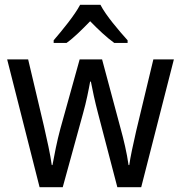

<svg xmlns="http://www.w3.org/2000/svg" viewBox="-20 -786 760 805"><path d="M401 -766H316C293 -722 241 -659 205 -617V-606H259C290 -628 324 -662 358 -697C392 -662 427 -629 459 -606H515V-617C479 -657 424 -721 401 -766ZM391 -311 472 -1H572L709 -537H623L551 -237C538 -180 526 -125 522 -94H519C512 -145 498 -203 486 -246L408 -537H314L233 -246C219 -195 207 -132 200 -94H197C191 -139 177 -201 164 -258L98 -537H10L146 -1H243L328 -310C342 -359 352 -411 358 -444H361C367 -412 378 -360 391 -311Z"/></svg>

Font: Noto Sans Devanagari UI SemiCondensed
Style: Regular
Weight: 400
Width: 4
Designer: Jelle Bosma - Monotype Design Team
Foundry: Monotype Imaging Inc.
Version: Version 2.004